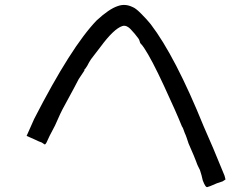

<svg xmlns="http://www.w3.org/2000/svg" viewBox="-20 -752 1040 792"><path d="M527.3 -722.7Q539.1 -718.8 562.5 -695.3Q585.9 -671.9 601.6 -652.3Q703.1 -519.5 820.3 -230.5Q855.5 -152.3 906.2 -27.3Q910.2 -11.7 910.2 -11.7Q910.2 -11.7 898.4 -3.9Q886.7 0 875 3.9Q839.8 19.5 835.9 19.5Q828.1 23.4 816.4 -7.8Q812.5 -27.3 804.7 -50.8L796.9 -66.4Q793 -74.2 789.1 -85.9Q785.2 -97.7 757.8 -160.2L750 -183.6Q746.1 -195.3 742.2 -203.1Q734.4 -226.6 730.5 -230.5Q707 -289.1 656.2 -398.4Q605.5 -507.8 574.2 -554.7Q566.4 -566.4 558.6 -574.2Q554.7 -585.9 554.7 -585.9Q554.7 -589.8 535.2 -613.3Q515.6 -636.7 507.8 -640.6Q496.1 -648.4 484.4 -644.5Q449.2 -632.8 394.5 -558.6Q378.9 -539.1 355.5 -507.8Q347.7 -496.1 339.8 -480.5L332 -468.8L328.1 -464.8V-460.9L304.7 -425.8Q293 -402.3 246.1 -316.4Q230.5 -289.1 207 -234.4Q179.7 -183.6 171.9 -164.1Q168 -156.2 164.1 -156.2Q164.1 -156.2 152.3 -164.1Q140.6 -168 125 -175.8L89.8 -191.4L121.1 -261.7Q273.4 -558.6 378.9 -668Q429.7 -714.8 464.8 -726.6Q496.1 -738.3 527.3 -722.7Z"/></svg>

Font: 和音 by 宁静之雨，公众号njzyshare
Style: Regular
Weight: 400
Designer: Steve Matteson
Foundry: Ascender Corporation
Version: Version 6.00;June 8, 2018;FontCreator 11.0.0.2388 32-bit